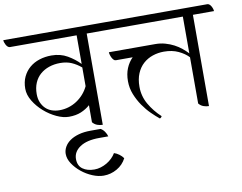

<svg xmlns="http://www.w3.org/2000/svg" viewBox="-143 -847 1706 1353"><g transform="rotate(-10 710.0 -170.5)"><path d="M548 -646V7Q528 7 509 0Q490 -7 476 -24V-146Q448 -121 411 -105.5Q374 -90 324 -90Q283 -90 236 -112Q189 -134 148.5 -169.5Q108 -205 81 -249.5Q54 -294 54 -338Q54 -386 71.5 -423Q89 -460 119 -485.5Q149 -511 189.5 -524Q230 -537 276 -537Q340 -537 390 -508Q440 -479 476 -441V-646H0Q-9 -646 -16 -652Q-23 -658 -28 -667Q-33 -676 -36 -685.5Q-39 -695 -39 -702H660Q669 -702 676 -696Q683 -690 688 -681Q693 -672 696 -662.5Q699 -653 699 -646ZM476 -416Q444 -443 408.5 -458.5Q373 -474 327 -474Q284 -474 247.5 -461.5Q211 -449 184 -425.5Q157 -402 142 -367Q127 -332 127 -287Q127 -253 138 -227Q149 -201 167.5 -183Q186 -165 211.5 -156Q237 -147 267 -147Q300 -147 331.5 -156.5Q363 -166 390.5 -184Q418 -202 440 -227Q462 -252 476 -282Z M493 361Q455 361 413 343.5Q371 326 336 297.5Q301 269 278 234Q255 199 255 164Q255 138 268.5 114Q282 90 307.5 72Q333 54 370.5 43.5Q408 33 456 33H528Q544 42 556 59.5Q568 77 572 94H507Q418 94 369 127Q320 160 320 212Q320 260 352.5 283.5Q385 307 436 307Q459 307 482 300Q505 293 525.5 281Q546 269 563 252.5Q580 236 591 217Q610 223 627.5 236Q645 249 656 265Q633 310 588.5 335.5Q544 361 493 361Z M1236 -355Q1209 -384 1164.5 -405Q1120 -426 1061 -426Q1019 -426 980.5 -413Q942 -400 912.5 -373.5Q883 -347 866 -306.5Q849 -266 849 -212Q849 -144 882.5 -86Q916 -28 967 19Q962 30 952 33Q926 12 895.5 -18Q865 -48 838.5 -86.5Q812 -125 794 -170Q776 -215 776 -265Q776 -316 792.5 -356Q809 -396 838 -425H718Q709 -425 702 -432.5Q695 -440 690 -450Q685 -460 682 -471Q679 -482 679 -489H1010Q1048 -489 1081.5 -479.5Q1115 -470 1143.5 -455Q1172 -440 1195 -421Q1218 -402 1236 -383V-646H670Q661 -646 654 -652Q647 -658 642 -667Q637 -676 634 -685.5Q631 -695 631 -702H1420Q1429 -702 1436 -696Q1443 -690 1448 -681Q1453 -672 1456 -662.5Q1459 -653 1459 -646H1308V7Q1288 7 1269 0Q1250 -7 1236 -24Z"/></g></svg>

Font: Gotu
Style: Regular
Weight: 400
Designer: Sarang Kulkarni & Kailash Malviya
Foundry: Ek Type
Version: Version 2.320;hotconv 1.0.109;makeotfexe 2.5.65596; ttfautoh